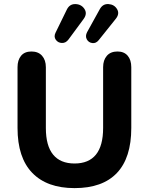

<svg xmlns="http://www.w3.org/2000/svg" viewBox="-20 -938 750 968"><path d="M68.4 -292.7V-599.2Q68.4 -635.3 86.3 -656.9Q104.3 -678.4 138.6 -678.4Q172.9 -678.4 192 -656.9Q211.2 -635.3 211.2 -599.2V-292.7Q211.2 -203.2 247.8 -158.5Q284.4 -113.7 355.9 -113.7Q427.4 -113.7 463.7 -158.5Q499.9 -203.2 499.9 -292.7V-599.2Q499.9 -635.3 518.9 -656.9Q537.8 -678.4 572.3 -678.4Q605.6 -678.4 623.8 -657Q641.9 -635.6 641.9 -599.2V-292.7Q641.9 -142.4 569.5 -66Q497 10.4 355.9 10.4Q217 10.4 142.7 -66.4Q68.4 -143.2 68.4 -292.7ZM260 -773.1 317.1 -890Q331.2 -918.5 360.8 -917.4Q390.5 -916.4 405.9 -892.7Q421.3 -868.9 401.3 -841.9L325.6 -739.2Q311.9 -720.6 292.2 -721.3Q272.4 -722 261.3 -737.6Q250.2 -753.3 260 -773.1ZM419 -775.7 482.8 -891.2Q498.2 -919.5 527.3 -917.4Q556.3 -915.4 570.3 -891.8Q584.4 -868.1 562.9 -842.1L477.7 -735.6Q464.1 -718.4 445.3 -720.9Q426.4 -723.4 417.6 -739.8Q408.8 -756.1 419 -775.7Z"/></svg>

Font: SN Pro Thin
Style: Regular
Weight: 200
Designer: Tobias Whetton
Foundry: Supernotes
Version: Version 1.003;Glyphs 3.3 (3324)